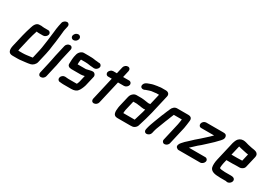

<svg xmlns="http://www.w3.org/2000/svg" viewBox="13 -1679 3772 2695"><g transform="rotate(30 1899.5 -331.5)"><path d="M390 -527H326C318 -527 306 -529 299 -529C290 -531 282 -532 273 -532C270 -531 266 -531 262 -531H247C196 -531 172 -481 158 -433C142 -382 128 -337 115 -282L71 -93C54 -20 64 34 135 34H215C226 34 236 34 246 33C304 25 363 23 417 10C449 2 483 -30 492 -67L529 -226C541 -277 548 -326 553 -372C558 -412 567 -453 569 -489L573 -523C574 -533 575 -542 576 -550C582 -585 580 -615 588 -650L601 -708C607 -735 590 -759 563 -759C536 -759 505 -736 499 -708L487 -652C478 -614 477 -579 472 -543C464 -497 463 -452 455 -404C445 -347 441 -288 427 -226L395 -85C390 -84 385 -84 382 -83L368 -81C326 -76 284 -68 239 -68H170C171 -76 171 -84 173 -93L217 -282C229 -333 243 -378 258 -424L259 -429C269 -426 288 -425 302 -425H366C393 -425 423 -449 429 -476C435 -503 417 -527 390 -527Z M698 -448 656 -265C645 -217 639 -168 627 -123L589 45C583 73 600 96 628 96C656 96 685 73 691 45L729 -122C742 -168 747 -218 758 -265L800 -448C806 -476 789 -499 761 -499C733 -499 704 -476 698 -448ZM724 -636C717 -607 738 -583 766 -583C794 -583 822 -606 828 -634C835 -663 815 -688 786 -688C758 -688 730 -664 724 -636Z M1238 -487H1225C1217 -489 1211 -490 1204 -490C1172 -490 1141 -500 1108 -500H1088C1081 -501 1075 -501 1069 -501H984C944 -501 908 -462 899 -425L889 -383C887 -376 887 -368 886 -359L884 -343C884 -337 883 -331 883 -326C881 -309 883 -288 881 -271C877 -235 906 -216 945 -216H1096C1118 -216 1136 -221 1156 -226L1131 -118C1128 -103 1120 -92 1115 -78V-77C1111 -76 1107 -76 1104 -76H979C974 -76 968 -76 963 -77C953 -77 938 -80 927 -80H921C893 -81 864 -58 858 -30C852 -2 869 21 896 22H902C905 22 908 22 911 23L932 25C940 26 948 26 955 26H1080C1126 26 1164 15 1186 -18L1195 -30C1201 -39 1206 -48 1210 -58C1218 -77 1228 -97 1233 -118L1270 -277C1277 -306 1254 -338 1224 -338C1215 -338 1207 -337 1199 -336C1173 -330 1147 -324 1122 -318H987C987 -332 988 -344 988 -357L991 -375C991 -378 990 -380 991 -383L995 -399H1062C1069 -398 1076 -398 1083 -398C1116 -398 1145 -388 1177 -388C1187 -388 1199 -385 1209 -385H1215C1242 -385 1272 -409 1278 -436C1284 -463 1266 -487 1238 -487Z M1552 -594 1527 -485H1468C1441 -485 1411 -461 1405 -434C1399 -407 1417 -383 1444 -383H1503L1417 -8C1411 20 1428 43 1456 43C1484 43 1513 20 1519 -8L1605 -381H1703C1730 -381 1760 -405 1766 -432C1772 -459 1754 -483 1727 -483H1629L1654 -594C1660 -622 1643 -645 1615 -645C1587 -645 1558 -622 1552 -594Z M1888 -86C1888 -91 1889 -96 1890 -101L1926 -255H1979C1983 -255 1987 -255 1991 -254L2010 -251C2017 -250 2023 -250 2032 -249C2054 -246 2075 -240 2099 -240C2108 -240 2117 -241 2124 -242H2126C2122 -227 2118 -213 2115 -198C2099 -147 2086 -99 2071 -53C2070 -50 2070 -48 2069 -46H1885C1885 -59 1885 -72 1888 -86ZM2123 -342C2119 -342 2115 -342 2112 -343C2092 -346 2067 -351 2045 -353L2027 -355C2018 -356 2010 -357 2001 -357H1915C1902 -357 1888 -352 1876 -344C1852 -328 1835 -305 1828 -273L1788 -101C1786 -93 1785 -85 1784 -78C1775 -10 1773 56 1846 56H2056C2063 56 2070 56 2076 55C2101 55 2120 47 2137 30C2155 12 2160 -2 2166 -27C2167 -32 2169 -37 2171 -43C2182 -77 2190 -102 2200 -139C2209 -172 2222 -217 2230 -252L2300 -556C2309 -596 2281 -621 2242 -621H2172C2158 -621 2142 -618 2130 -616L2110 -614C2079 -608 2048 -605 2021 -595C1986 -581 1937 -573 1920 -534C1897 -484 1947 -456 1992 -484C2007 -489 2026 -495 2041 -501C2059 -509 2081 -511 2100 -513L2119 -515C2129 -516 2139 -519 2149 -519H2190L2149 -344H2140C2134 -343 2130 -342 2123 -342Z M2375 -7 2381 -34C2382 -39 2383 -46 2387 -57C2389 -67 2392 -76 2395 -84C2414 -137 2436 -193 2457 -246C2467 -271 2479 -296 2487 -321C2494 -340 2504 -359 2511 -379H2640C2639 -376 2639 -374 2640 -372C2636 -347 2633 -320 2627 -292L2562 -8C2556 19 2574 43 2601 43C2628 43 2658 20 2664 -8L2729 -291C2738 -332 2740 -372 2746 -409C2754 -456 2734 -481 2685 -481H2510C2468 -483 2437 -451 2423 -414C2423 -412 2422 -409 2420 -405C2413 -391 2409 -384 2404 -370C2399 -358 2392 -344 2388 -331L2384 -319C2380 -312 2376 -302 2371 -291C2355 -248 2338 -207 2322 -164C2307 -121 2290 -81 2279 -34L2273 -7C2267 21 2284 44 2312 44C2340 44 2369 21 2375 -7Z M2936 -411H3145C3129 -394 3115 -380 3098 -365C3067 -340 3034 -304 3003 -279C2981 -261 2958 -241 2938 -223C2915 -203 2894 -179 2872 -161C2845 -139 2819 -112 2796 -85C2773 -60 2758 -23 2779 -2C2791 10 2804 16 2817 16H3166C3193 16 3223 -9 3229 -36C3235 -63 3217 -86 3190 -86H2925C2943 -101 2960 -117 2978 -135C3001 -159 3033 -185 3059 -206C3091 -233 3125 -268 3156 -295C3185 -319 3215 -352 3241 -379C3269 -408 3307 -440 3291 -485C3283 -507 3267 -513 3236 -513H2959C2931 -513 2903 -490 2897 -462C2891 -434 2908 -411 2936 -411Z M3627 -200H3681C3693 -199 3707 -204 3723 -214C3739 -224 3751 -238 3755 -257L3798 -441C3801 -458 3799 -473 3791 -486C3777 -509 3751 -515 3717 -521L3701 -523C3696 -524 3690 -525 3685 -526C3666 -529 3645 -536 3625 -539C3597 -546 3570 -558 3535 -558C3497 -558 3462 -535 3446 -505C3439 -492 3428 -465 3424 -449L3353 -142C3341 -91 3339 -45 3346 -11C3359 39 3413 58 3487 58C3497 58 3505 60 3517 60H3609C3613 60 3616 62 3619 63C3660 74 3709 27 3695 -12C3688 -33 3665 -42 3633 -42H3533C3526 -43 3518 -44 3510 -44C3506 -44 3501 -44 3495 -45C3477 -45 3461 -49 3448 -54C3447 -58 3443 -66 3445 -74C3447 -96 3449 -117 3455 -143L3468 -198H3565C3580 -198 3613 -200 3627 -200ZM3588 -300H3491L3527 -453L3536 -451C3550 -448 3568 -441 3584 -439C3611 -434 3636 -428 3663 -422L3680 -420C3683 -419 3687 -419 3691 -418L3664 -302H3651C3638 -302 3603 -300 3588 -300Z"/></g></svg>

Font: Electronic
Style: UltBlkIt
Weight: 500
Version: Version 1.011